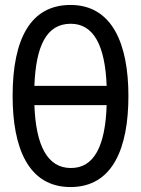

<svg xmlns="http://www.w3.org/2000/svg" viewBox="-20 -746 570 776"><path d="M265 10C436 10 499 -148 499 -358C499 -568 434 -726 265 -726C105 -726 31 -591 31 -358C31 -151 93 10 265 10ZM266 -650C359 -650 405 -561 411 -399H119C125 -559 167 -650 266 -650ZM266 -67C172 -67 125 -157 119 -321H411C406 -156 360 -66 266 -67Z"/></svg>

Font: Noto Sans Mono Condensed
Style: Regular
Weight: 400
Width: 3
Designer: Monotype Design Team
Foundry: Monotype Imaging Inc.
Version: Version 2.014